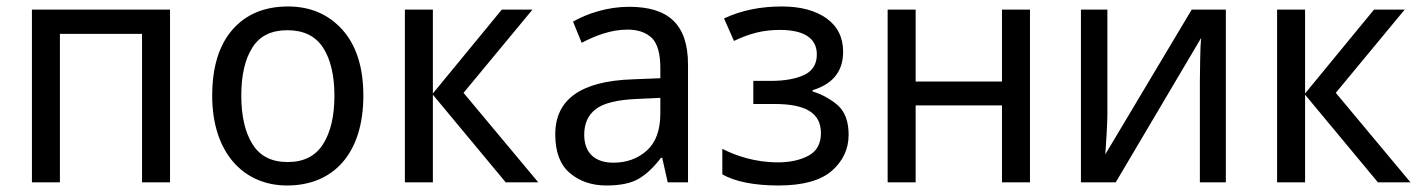

<svg xmlns="http://www.w3.org/2000/svg" viewBox="-20 -566 4408 596"><path d="M79.1 -536.1V0H166V-460.9H420.9V0H507.8V-536.1Z M1107.9 -269C1107.9 -357.4 1085.9 -425.8 1042.5 -474.1C999 -522 942.9 -545.9 874 -545.9C801.3 -545.9 743.7 -522 701.7 -474.1C659.7 -425.8 638.7 -357.4 638.7 -269C638.7 -90.8 736.8 9.8 871.1 9.8C1016.1 9.8 1107.9 -90.8 1107.9 -269ZM729 -269C729 -332 740.2 -381.8 763.2 -418C785.6 -454.1 821.8 -472.2 872.1 -472.2C922.4 -472.2 959.5 -454.1 982.9 -418C1006.3 -381.8 1018.1 -332 1018.1 -269C1018.1 -205.6 1006.3 -155.3 982.9 -118.7C959.5 -81.5 922.9 -63 873 -63C822.8 -63 786.6 -81.5 763.7 -118.7C740.7 -155.3 729 -205.6 729 -269Z M1323.7 -275.9V-536.1H1236.8V0H1323.7V-272L1549.8 0H1650.9L1418.9 -277.8L1632.8 -536.1H1537.6Z M1932.6 -544.9C1866.2 -544.9 1803.7 -524.4 1758.8 -499L1785.6 -433.1C1826.7 -454.6 1875.5 -474.1 1927.7 -474.1C1960.4 -474.1 1985.4 -465.3 2003.4 -448.2C2021 -430.7 2029.8 -399.4 2029.8 -355V-323.2L1944.8 -319.8C1780.8 -314.5 1703.6 -255.9 1703.6 -148.9C1703.6 -94.2 1718.8 -54.2 1749 -28.8C1779.3 -2.9 1817.4 9.8 1862.8 9.8C1905.3 9.8 1939 2.9 1962.9 -11.2C1986.8 -25.4 2009.8 -46.9 2031.7 -76.2H2035.6L2052.7 0H2115.7V-365.2C2115.7 -490.2 2055.2 -544.9 1932.6 -544.9ZM2029.8 -213.9C2029.8 -162.1 2015.6 -123.5 1987.8 -98.6C1960 -73.7 1925.3 -61 1883.8 -61C1830.6 -61 1793.5 -87.9 1793.5 -147.9C1793.5 -182.1 1805.2 -208.5 1829.1 -227.1C1853 -245.6 1895.5 -256.3 1956.5 -258.8L2029.8 -262.2Z M2407.2 -545.9C2340.8 -545.9 2282.2 -534.2 2227.5 -508.8L2258.3 -439C2307.6 -461.9 2346.7 -473.1 2401.4 -473.1C2475.1 -473.1 2515.6 -447.8 2515.6 -397C2515.6 -367.2 2502.4 -345.7 2476.6 -333.5C2450.7 -321.3 2416 -314.9 2372.6 -314.9H2318.4V-243.2H2384.3C2481.9 -243.2 2528.3 -214.8 2528.3 -152.8C2528.3 -119.6 2515.1 -96.2 2489.3 -82.5C2463.4 -68.8 2431.6 -62 2394.5 -62C2324.7 -62 2263.7 -82.5 2222.2 -104V-24.9C2261.2 -2 2322.8 9.8 2396.5 9.8C2471.7 9.8 2526.9 -5.4 2562 -35.6C2596.7 -65.9 2614.3 -103.5 2614.3 -147.9C2614.3 -188.5 2603 -218.8 2581.1 -238.8C2558.6 -258.3 2532.2 -272.9 2502.4 -282.2V-286.1C2559.6 -303.2 2597.2 -339.8 2597.2 -404.8C2597.2 -449.7 2580.1 -484.4 2545.4 -509.3C2510.7 -533.7 2464.4 -545.9 2407.2 -545.9Z M2735.4 -536.1V0H2822.3V-238.8H3090.3V0H3177.2V-536.1H3090.3V-313H2822.3V-536.1Z M3335.4 -536.1V0H3443.4L3708.5 -448.2C3707 -435.1 3706.1 -413.6 3705.6 -383.8C3705.1 -354 3704.6 -331.1 3704.6 -315.9V0H3785.2V-536.1H3679.2L3411.1 -86.9C3413.1 -112.3 3417.5 -185.1 3417.5 -209V-536.1Z M4031.2 -275.9V-536.1H3944.3V0H4031.2V-272L4257.3 0H4358.4L4126.5 -277.8L4340.3 -536.1H4245.1Z"/></svg>

Font: Avrile Sans
Style: Regular
Weight: 400
Designer: Monotype Design Team, Google (font), Stefan Peev (BGR Cyrillic), Cristiano Sobral (main changes)
Foundry: The Avrile Sans Project Authors
Version: Version 3.110